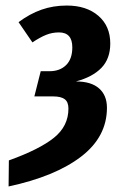

<svg xmlns="http://www.w3.org/2000/svg" viewBox="-20 -566 447 693"><path d="M378 -409Q378 -354 346 -321Q314 -288 254 -272Q309 -272 337.5 -247Q366 -222 366 -177Q366 -72 272.5 -0.5Q179 71 11 107L12 13Q123 -27 175 -69Q227 -111 227 -174Q227 -198 213.5 -208Q200 -218 172 -218H104L127 -309H159Q196 -309 218.5 -331Q241 -353 241 -395Q241 -449 193 -449Q168 -449 146 -440Q124 -431 97 -413L47 -486Q87 -516 129.5 -531Q172 -546 221 -546Q292 -546 335 -509Q378 -472 378 -409Z"/></svg>

Font: Fira Sans Extra Condensed SemiBold
Style: Italic
Weight: 600
Width: 3
Italic angle: -8°
Designer: Carrois Corporate & Edenspiekermann AG
Foundry: Carrois Corporate GbR & Edenspiekermann AG
Version: Version 4.203